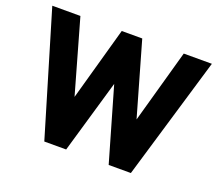

<svg xmlns="http://www.w3.org/2000/svg" viewBox="-120 -894 1218 1065"><g transform="rotate(20 489.0 -361.5)"><path d="M960 -723H794L673 -290L549 -723H428L307 -290L184 -723H18L234 0H363L489 -433L614 0H745Z"/></g></svg>

Font: United Sans ExtraBold
Style: Regular
Weight: 800
Designer: Pablo Impallari, Rodrigo Fuenzalida (Modified by Dan O. Williams)
Version: Version 1.000;PS 001.000;hotconv 1.0.88;makeotf.lib2.5.64775